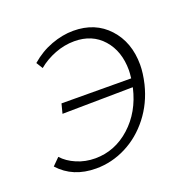

<svg xmlns="http://www.w3.org/2000/svg" viewBox="-85 -498 581 586"><g transform="rotate(-20 205.5 -205.5)"><path d="M367 -248Q367 -221 359 -187Q345 -130 311 -86.5Q277 -43 230.5 -19.5Q184 4 133 4Q58 4 13 -46L36 -69Q53 -50 81 -38Q109 -26 141 -26Q205 -26 255 -71Q305 -116 322 -189V-191L93 -188L101 -219L327 -218Q329 -236 329 -244Q329 -306 294.5 -345Q260 -384 202 -384Q170 -384 139 -372Q108 -360 84 -340L71 -361Q102 -388 138.5 -401.5Q175 -415 210 -415Q281 -415 324 -368Q367 -321 367 -248Z"/></g></svg>

Font: Ysabeau Light
Style: Italic
Weight: 300
Italic angle: -12°
Designer: Christian Thalmann (Catharsis Fonts)
Version: Version 0.003